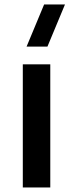

<svg xmlns="http://www.w3.org/2000/svg" viewBox="-20 -822 320 842"><path d="M80 0H200.5V-540H80ZM96.5 -617.5H188L265 -802.5H173.5Z"/></svg>

Font: Eudonet
Style: Bold
Weight: 700
Designer: Mikhail Sharanda
Foundry: Mikhail Sharanda
Version: Version 4.503;Glyphs 3.1.2 (3151)